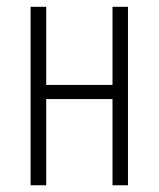

<svg xmlns="http://www.w3.org/2000/svg" viewBox="-20 -550 471 570"><path d="M117.2 -529.8V-297.9H314V-529.8H359.9V0H314V-255.9H117.2V0H70.8V-529.8Z"/></svg>

Font: Germano
Style: Regular
Weight: 300
Width: 3
Foundry: Ascender Corporation
Version: Version 1.10; ttfautohint (v1.5)